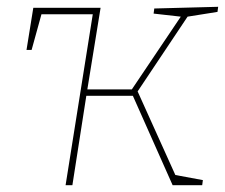

<svg xmlns="http://www.w3.org/2000/svg" viewBox="-20 -545 663 565"><path d="M620 -510 532 -496 385 -276 496 -30 577 -15 575 0H488L371 -263H234L193 0H173L253 -503H102L73 -398H58L78 -522H276L237 -282H368L512 -496L432 -505L434 -520L622 -525Z"/></svg>

Font: Bitter Pro Thin
Style: Italic
Weight: 250
Italic angle: -9°
Designer: Sol Matas, and Bitter project Authors
Foundry: Sol Matas
Version: Version 1.010